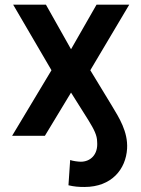

<svg xmlns="http://www.w3.org/2000/svg" viewBox="-20 -565 588 799"><path d="M30.5 0H166.9L275.6 -179.7L348 -64.6C372.5 -24.9 383.9 -1.1 384.2 24.1C389.2 80.3 354.4 108 316.4 108C304.7 108 282 104.8 272 100.9L264.9 206C288.4 211.6 307.2 213.1 331.3 213.1C445.3 213.1 503.9 138.5 508.9 53.3C512.8 -17 475.5 -75.3 446 -124.3L355.8 -272.7L517.8 -545.5H381.7L275.6 -360.1L171.2 -545.5H34.8L194.2 -272.7Z"/></svg>

Font: Margiela Sans Semi Bold
Style: Regular
Weight: 600
Designer: Stefan Endress, Andreas Faust
Version: Version 1.100;FEAKit 1.0